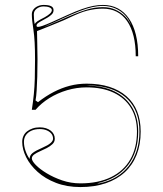

<svg xmlns="http://www.w3.org/2000/svg" viewBox="-20 -743 660 778"><path d="M306 15Q251 15 207 -2Q163 -19 132.5 -46.5Q102 -74 86 -106Q70 -138 70 -168Q70 -181 75 -192Q80 -203 89.5 -210.5Q99 -218 112 -222.5Q125 -227 141 -227Q155 -227 166 -223.5Q177 -220 185 -214Q193 -208 197.5 -199.5Q202 -191 202 -181Q202 -168 192.5 -159Q183 -150 169.5 -143Q156 -136 142 -130Q128 -124 118.5 -117Q109 -110 109 -101Q109 -91 125 -74.5Q141 -58 169 -41Q197 -24 232 -12Q267 0 306 0Q378 0 429.5 -25Q481 -50 508 -97Q535 -144 535 -210Q535 -266 510.5 -306Q486 -346 440.5 -367.5Q395 -389 331 -389Q291 -389 252 -377.5Q213 -366 180 -345.5Q147 -325 124 -298H109Q114 -331 117 -360.5Q120 -390 121 -424.5Q122 -459 122 -503Q122 -580 115.5 -621.5Q109 -663 109 -685Q109 -696 115.5 -704.5Q122 -713 133 -718Q144 -723 157 -723Q177 -723 187 -718Q197 -713 197 -702Q197 -692 190 -685Q183 -678 173 -672Q163 -666 152.5 -660.5Q142 -655 135 -650Q128 -645 128 -639Q128 -634 134 -634Q140 -634 153 -638.5Q166 -643 190 -653.5Q214 -664 253 -682Q286 -697 311.5 -706Q337 -715 357.5 -719Q378 -723 397 -723Q431 -723 457.5 -709Q484 -695 502.5 -668Q521 -641 530.5 -602.5Q540 -564 540 -515H530Q530 -607 495 -657.5Q460 -708 397 -708Q381 -708 365.5 -706Q350 -704 334 -700Q318 -696 299.5 -688.5Q281 -681 258 -670Q250 -666 238.5 -661Q227 -656 212 -650Q197 -644 179 -636.5Q161 -629 140 -621L130 -617Q130 -595 131 -565Q132 -535 132 -503Q132 -463 131 -431.5Q130 -400 128.5 -376Q127 -352 124 -336L134 -329Q166 -354 198 -370.5Q230 -387 263 -395.5Q296 -404 331 -404Q383 -404 423.5 -391Q464 -378 492.5 -353Q521 -328 535.5 -292Q550 -256 550 -210Q550 -157 533.5 -115.5Q517 -74 485.5 -45Q454 -16 408.5 -0.5Q363 15 306 15ZM121 -645Q123 -651 132 -657Q141 -663 161 -673Q175 -681 182.5 -688Q190 -695 190 -702Q190 -709 180.5 -713Q171 -717 157 -717Q141 -717 129 -708Q117 -699 117 -685Q117 -673 118 -662.5Q119 -652 121 -645ZM77 -168Q77 -150 83.5 -131.5Q90 -113 100 -99Q100 -113 111.5 -122.5Q123 -132 153 -145Q174 -154 184.5 -163Q195 -172 195 -181Q195 -193 188 -201.5Q181 -210 169 -215Q157 -220 141 -220Q122 -220 107.5 -213.5Q93 -207 85 -195.5Q77 -184 77 -168ZM511 -639Q504 -663 487 -681Q470 -699 447 -709Q424 -719 397 -719Q376 -719 353.5 -714Q331 -709 302.5 -698Q274 -687 233 -668Q226 -665 217 -660.5Q208 -656 197.5 -651.5Q187 -647 176.5 -642.5Q166 -638 157 -633Q172 -639 183.5 -644Q195 -649 204.5 -653Q214 -657 221 -660Q254 -675 280 -685.5Q306 -696 326.5 -702.5Q347 -709 364 -711.5Q381 -714 397 -714Q411 -714 423.5 -711.5Q436 -709 447 -704Q469 -694 485.5 -678Q502 -662 511 -639ZM331 -396Q397 -396 443.5 -373Q490 -350 515 -308.5Q540 -267 540 -210Q540 -125 496.5 -71Q453 -17 373 0Q376 0 377.5 0Q379 0 382 0Q421 -8 451 -26Q481 -44 502 -71Q523 -98 534 -133Q545 -168 545 -210Q545 -251 533.5 -283Q522 -315 499.5 -338.5Q477 -362 444.5 -376.5Q412 -391 370 -395Q363 -396 352.5 -396.5Q342 -397 331 -396Z"/></svg>

Font: Kalnia Glaze Thin Thin
Style: Regular
Weight: 250
Version: Version 1.110